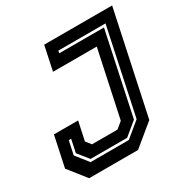

<svg xmlns="http://www.w3.org/2000/svg" viewBox="-160 -837 946 973"><g transform="rotate(-30 312.5 -350.0)"><path d="M86.5 0 5 -103 43 -281.5H184.5L161 -172L185 -141.5H334L371 -172L453.5 -558.5H197.5L227.5 -700H625L498 -103L372.5 0ZM133.5 -67H357.5L444.5 -139L550.5 -638H274.5L271.5 -624H533.5L431.5 -143.5L355.5 -81H141.5L91.5 -143.5L107.5 -219H93.5L76.5 -139Z"/></g></svg>

Font: Tourney
Style: Bold Italic
Weight: 700
Italic angle: -12°
Version: Version 1.015